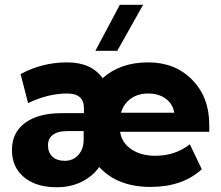

<svg xmlns="http://www.w3.org/2000/svg" viewBox="-20 -770 923 801"><path d="M216.8 11.2Q130.4 11.2 80.1 -30.8Q29.8 -72.8 29.8 -144Q29.8 -216.8 84.5 -257.3Q139.2 -297.9 236.8 -297.9H330.1V-319.8Q330.1 -379.9 259.8 -379.9Q180.7 -379.9 97.2 -339.8L65.9 -460.9Q156.2 -509.8 259.8 -509.8Q361.3 -509.8 408.2 -443.8Q481.9 -509.8 598.1 -509.8Q710.9 -509.8 782 -437Q853 -364.3 853 -250V-220.2H481Q487.8 -174.8 527.6 -147.5Q567.4 -120.1 627.9 -120.1Q710.9 -120.1 772 -168L821.8 -64Q741.7 9.8 607.9 9.8Q470.2 9.8 394 -73.2Q365.2 -33.2 319.3 -11Q273.4 11.2 216.8 11.2ZM250 -99.1Q285.2 -99.1 307.1 -123.8Q329.1 -148.4 329.1 -189V-223.1H259.8Q221.7 -223.1 200.9 -207.8Q180.2 -192.4 180.2 -164.1Q180.2 -133.3 199 -116.2Q217.8 -99.1 250 -99.1ZM377.9 -558.1 480 -750H577.1L469.2 -558.1ZM484.9 -299.8H707Q700.7 -337.4 671.1 -358.6Q641.6 -379.9 598.1 -379.9Q555.7 -379.9 525.6 -358.4Q495.6 -336.9 484.9 -299.8Z"/></svg>

Font: Gully
Style: Bold
Weight: 700
Designer: jaikishan Patel
Foundry: MagicType
Version: Version 1.000;Glyphs 3.2 (3242)